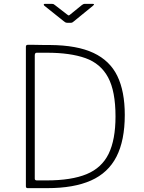

<svg xmlns="http://www.w3.org/2000/svg" viewBox="-20 -974 743 994"><path d="M123 0Q114 0 114 -10V-732Q114 -737 116.5 -739.5Q119 -742 124 -742Q138 -742 152.5 -742Q167 -742 181.5 -741.5Q196 -741 210.5 -741Q225 -741 239 -741Q379 -740 464 -700Q549 -660 587.5 -580.5Q626 -501 626 -379Q626 -247 583 -163Q540 -79 451 -39.5Q362 0 225 0ZM171 -40H221Q350 -40 428.5 -72.5Q507 -105 542.5 -178Q578 -251 578 -371Q578 -502 539.5 -573.5Q501 -645 422.5 -673Q344 -701 223 -701H170Q160 -701 160 -687V-49Q160 -40 171 -40ZM404 -948Q408 -951 411.5 -952.5Q415 -954 419 -954H460Q473 -954 461 -944L363 -864Q360 -862 356.5 -859Q353 -856 347 -856H329Q322 -856 318 -858.5Q314 -861 309 -865L210 -944Q206 -948 206.5 -951Q207 -954 212 -954H249Q254 -954 256.5 -953Q259 -952 264 -948L326 -900Q334 -894 336 -894Q338 -894 345 -900Z"/></svg>

Font: Libre Franklin Thin Thin
Style: Regular
Weight: 250
Version: Version 3.000